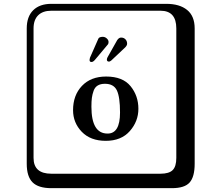

<svg xmlns="http://www.w3.org/2000/svg" viewBox="-20 -774 1140 1006"><path d="M646 -544.9Q646 -536.1 636.2 -525.9L563 -457Q555.2 -451.2 551.8 -451.2Q539.6 -451.2 540 -461.9Q540 -466.8 543 -473.1L594.2 -564Q594.2 -564 596.2 -566.4Q598.1 -568.8 600.1 -571Q602.1 -573.2 606 -575.2Q609.9 -577.1 615.2 -577.1Q628.4 -577.1 637.2 -568.1Q646 -559.1 646 -544.9ZM548.8 -554.2Q548.8 -546.4 545.9 -542L477.1 -460Q467.3 -448.7 459 -449.2Q449.2 -449.2 449.2 -460Q449.2 -462.9 451.2 -471.2L495.1 -570.8Q499 -580.6 518.1 -581.1Q530.3 -581.1 539.6 -572.5Q548.8 -564 548.8 -554.2ZM362.8 -196.8Q362.8 -274.9 409.4 -324Q456.1 -373 536.1 -373Q623 -373 664.1 -322.5Q705.1 -272 705.1 -204.1Q705.1 -138.2 660.2 -87.2Q615.2 -36.1 534.2 -36.1Q454.1 -36.1 408.4 -83.5Q362.8 -130.9 362.8 -196.8ZM529.8 -335Q506.8 -335 491.9 -325.9Q477.1 -316.9 470.5 -298.3Q463.9 -279.8 461.4 -261.5Q459 -243.2 459 -214.8Q459 -73.7 543.9 -74.2Q608.9 -74.2 608.9 -184.1Q608.9 -266.1 592.3 -300.5Q575.7 -335 529.8 -335ZM249 -717.8Q204.1 -717.8 179.9 -693.8Q155.8 -669.9 155.8 -625V53.2Q155.8 136.2 249 136.2H820.8Q865.7 136.2 884.8 117.2Q903.8 98.1 903.8 53.2V-625Q903.8 -717.8 820.8 -717.8ZM1000 84Q1000 152.8 973.4 182.4Q946.8 211.9 880.9 211.9H249Q181.2 211.9 150.6 181.4Q120.1 150.9 120.1 84V-625Q120.1 -687 154.1 -720.5Q188 -753.9 249 -753.9H851.1Q920.9 -753.9 960.4 -721.9Q1000 -689.9 1000 -625Z"/></svg>

Font: Linux Biolinum Keyboard
Style: Regular
Weight: 700
Designer: Philipp H. Poll
Foundry: Philipp H. Poll
Version: Version 0.6.1 ; ttfautohint (v0.9)